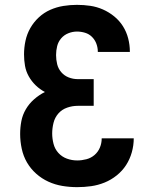

<svg xmlns="http://www.w3.org/2000/svg" viewBox="-20 -763 640 791"><path d="M298 8Q267 8 237 3Q207 -2 179.5 -14.5Q152 -27 129 -47.5Q106 -68 91 -94Q76 -120 69.5 -150.5Q63 -181 63 -211Q63 -238 68 -264Q73 -290 86.5 -313Q100 -336 120.5 -354Q141 -372 165 -384Q144 -395 127 -411.5Q110 -428 98.5 -448.5Q87 -469 83 -492Q79 -515 79 -539Q79 -567 85 -595Q91 -623 105 -647.5Q119 -672 140 -691.5Q161 -711 187 -722.5Q213 -734 241 -738.5Q269 -743 297 -743Q325 -743 352 -739Q379 -735 404 -724Q429 -713 450.5 -695.5Q472 -678 486.5 -655Q501 -632 508 -605Q515 -578 515 -551Q515 -550 515 -549.5Q515 -549 515 -549H383Q383 -549 383 -549.5Q383 -550 383 -550Q383 -567 377 -583Q371 -599 359 -611Q347 -623 330.5 -628Q314 -633 297 -633Q279 -633 261.5 -626Q244 -619 232 -605Q220 -591 215.5 -573Q211 -555 211 -536Q211 -517 215.5 -498.5Q220 -480 232.5 -465.5Q245 -451 263 -444Q281 -437 300 -437H366V-327H300Q278 -327 256.5 -319.5Q235 -312 220.5 -295.5Q206 -279 200.5 -257Q195 -235 195 -213Q195 -192 200.5 -170.5Q206 -149 220.5 -133Q235 -117 255.5 -109.5Q276 -102 298 -102Q317 -102 336 -107Q355 -112 369.5 -124.5Q384 -137 391.5 -155Q399 -173 399 -193H531Q531 -164 523 -135.5Q515 -107 499.5 -83Q484 -59 461 -40.5Q438 -22 411 -11Q384 0 355.5 4Q327 8 298 8Z"/></svg>

Font: Iosevka Curly XBdEx
Style: Regular
Weight: 800
Width: 7
Monospace: yes
Designer: Belleve Invis
Foundry: Belleve Invis
Version: Version 11.1.0; ttfautohint (v1.8.3)